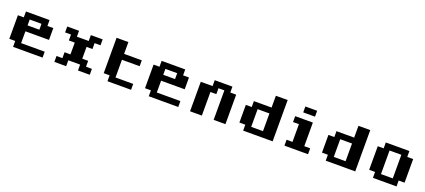

<svg xmlns="http://www.w3.org/2000/svg" viewBox="85 -2349 8455 3823"><g transform="rotate(20 4312.5 -437.5)"><path d="M250 -750H750V-625H875V-375H375V-125H875V0H250V-125H125V-625H250ZM375 -625V-500H625V-625Z M1125 -750H1375V-625H1625V-750H1875V-625H1750V-500H1625V-250H1750V-125H1875V0H1625V-125H1375V0H1125V-125H1250V-250H1375V-500H1250V-625H1125Z M2125 -875H2375V-625H2750V-500H2375V-125H2750V0H2250V-125H2125Z M3125 -750H3625V-625H3750V-375H3250V-125H3750V0H3125V-125H3000V-625H3125ZM3250 -625V-500H3500V-625Z M4250 -750H4625V-625H4750V0H4500V-625H4375V-500H4250V0H4000V-625H4250Z M5500 -875H5750V0H5125V-125H5000V-500H5125V-625H5500ZM5250 -500V-125H5500V-500Z M6125 -875H6375V-750H6125ZM6000 -625H6375V-125H6500V0H6000V-125H6125V-500H6000Z M7250 -875H7500V0H6875V-125H6750V-500H6875V-625H7250ZM7000 -500V-125H7250V-500Z M7875 -750H8375V-625H8500V-125H8375V0H7875V-125H7750V-625H7875ZM8000 -625V-125H8250V-625Z"/></g></svg>

Font: Dogica Pixel
Style: Bold
Weight: 700
Designer: Roberto Mocci
Version: Version 001.000